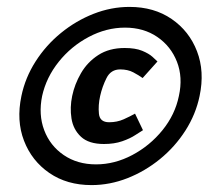

<svg xmlns="http://www.w3.org/2000/svg" viewBox="-20 -528 640 556"><path d="M245 8Q174 8 123 -27Q72 -62 49.5 -120.5Q27 -179 42 -250Q53 -303 83 -350Q113 -397 156.5 -432.5Q200 -468 251 -488Q302 -508 355 -508Q426 -508 477 -473Q528 -438 550.5 -379.5Q573 -321 558 -250Q547 -197 517 -150Q487 -103 443.5 -67.5Q400 -32 349 -12Q298 8 245 8ZM258 -52Q312 -52 363 -79Q414 -106 450.5 -151Q487 -196 498 -250Q510 -304 492.5 -349Q475 -394 435.5 -421Q396 -448 342 -448Q288 -448 237 -421Q186 -394 150 -349Q114 -304 102 -250Q91 -196 108 -151Q125 -106 164.5 -79Q204 -52 258 -52ZM281 -111Q237 -111 214.5 -132Q192 -153 187 -185Q182 -217 189 -250Q196 -284 214.5 -316Q233 -348 264.5 -368.5Q296 -389 341 -389Q372 -389 391.5 -381Q411 -373 421.5 -363.5Q432 -354 436 -350L393 -302Q382 -310 366 -318.5Q350 -327 328 -327Q301 -327 288.5 -302Q276 -277 270 -250Q264 -223 266.5 -198.5Q269 -174 296 -174Q319 -174 338 -182.5Q357 -191 371 -199L394 -151Q387 -147 372 -137Q357 -127 334 -119Q311 -111 281 -111Z"/></svg>

Font: Epunda Sans SemiBold
Style: Italic
Weight: 600
Italic angle: -12.0243°
Designer: Simon Atzbach
Foundry: typofactur
Version: Version 2.204; ttfautohint (v1.8.4.7-5d5b)